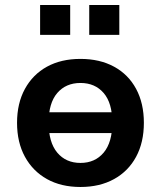

<svg xmlns="http://www.w3.org/2000/svg" viewBox="-20 -736 642 766"><path d="M301 10Q224 10 167.5 -21.5Q111 -53 79.5 -110.5Q48 -168 48 -246Q48 -324 79.5 -381.5Q111 -439 167.5 -470Q224 -501 301 -501Q378 -501 435 -470Q492 -439 523 -381.5Q554 -324 554 -246Q554 -168 523 -110.5Q492 -53 435 -21.5Q378 10 301 10ZM301 -86Q359 -86 393.5 -127Q428 -168 428 -247Q428 -325 393.5 -365Q359 -405 301 -405Q243 -405 208.5 -365Q174 -325 174 -247Q174 -168 208.5 -127Q243 -86 301 -86ZM132 -205V-288H471V-205ZM336 -597V-716H456V-597ZM140 -597V-716H260V-597Z"/></svg>

Font: Nunito Sans 11pt
Style: Bold
Weight: 700
Version: Version 3.101;gftools[0.9.27]